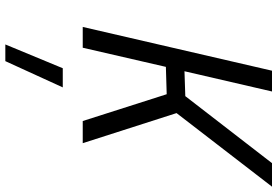

<svg xmlns="http://www.w3.org/2000/svg" viewBox="-176 -556 1015 702"><g transform="rotate(90 331.0 -204.5)"><path d="M229 73H299L203 283H142ZM422 0 324 -307 224 -304 154 0H78L238 -692H314L240 -372L331 -375L576 -692H662L393 -343L503 0Z"/></g></svg>

Font: TitilliumWebItalic
Style: Italic
Weight: 400
Italic angle: -13°
Version: Version 1.001;PS 57.000;hotconv 1.0.70;makeotf.lib2.5.55311